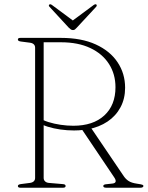

<svg xmlns="http://www.w3.org/2000/svg" viewBox="-20 -877 690 897"><path d="M564.5 -467Q564.5 -416 543 -375.8Q521.5 -335.5 482.5 -309.2Q443.5 -283 391 -273Q380.5 -271.5 370 -270.2Q359.5 -269 348.5 -268.2Q337.5 -267.5 326 -267.5Q294 -267.5 262.2 -272Q230.5 -276.5 203.2 -285Q176 -293.5 158 -306L164.5 -326Q180 -315 206.2 -306.8Q232.5 -298.5 263 -294Q293.5 -289.5 322.5 -289.5Q415 -289.5 467.2 -337.5Q519.5 -385.5 519.5 -469.5Q519.5 -530.5 489.2 -578Q459 -625.5 402 -652.5Q345 -679.5 264.5 -679.5H184V-45.5Q184 -36 190.5 -29.8Q197 -23.5 208 -22.5L272.5 -17Q280.5 -16.5 283.5 -14.2Q286.5 -12 286.5 -8Q286.5 0 274.5 0H75.5Q69 0 66.2 -2.2Q63.5 -4.5 63.5 -8Q63.5 -15 77.5 -17L120 -22.5Q131.5 -24 137.8 -30Q144 -36 144 -45.5V-654.5Q144 -664 137.8 -670Q131.5 -676 120 -677.5L77.5 -683Q63.5 -685 63.5 -692Q63.5 -696 66.2 -698Q69 -700 75.5 -700H264.5Q360.5 -700 427.2 -669.5Q494 -639 529.2 -586.2Q564.5 -533.5 564.5 -467ZM359 -278 402 -284.5 558.5 -53.5Q568 -39.5 581.5 -31Q595 -22.5 619 -19Q639.5 -16 644.8 -14Q650 -12 650 -8Q650 -4.5 646.2 -2.2Q642.5 0 636 0H476.5Q462.5 0 462.5 -8Q462.5 -12 466.5 -14Q470.5 -16 478 -16.5L505.5 -19.5Q518.5 -21 520.2 -28.5Q522 -36 513.5 -48.5ZM321.5 -780.5 223 -853.5Q215.5 -859 211 -856Q208.5 -854.5 208.2 -851.5Q208 -848.5 211.5 -845L301 -748Q306.5 -742.5 311 -739.5Q315.5 -736.5 321 -736.5Q326.5 -736.5 330.2 -739.5Q334 -742.5 339 -748L429 -845Q432 -848.5 432 -851.5Q432 -854.5 430 -856Q425.5 -859 417.5 -853.5L319 -780.5Z"/></svg>

Font: Fraunces Thin
Style: Regular
Weight: 250
Version: Version 1.000;[b76b70a41]